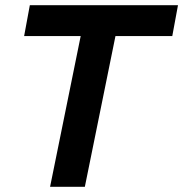

<svg xmlns="http://www.w3.org/2000/svg" viewBox="-20 -720 706 740"><path d="M307 0H173L291 -581H73L95 -700H666L644 -581H425Z"/></svg>

Font: Argentum Sans Medium
Style: Italic
Weight: 500
Italic angle: -11°
Designer: Julieta Ulanovsky (font), Cristiano Sobral (main changes and remaster)
Foundry: Julieta Ulanovsky (font), Cristiano Sobral (main changes and remaster)
Version: Version 2.007;June 15, 2022;FontCreator 14.0.0.2814 64-bit; 